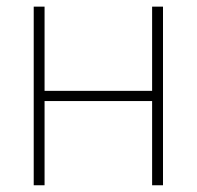

<svg xmlns="http://www.w3.org/2000/svg" viewBox="-20 -550 586 570"><path d="M112.3 -280.3H431.6V-530.3H463.9V0H431.6V-250H112.3V0H80.1V-530.3H112.3Z"/></svg>

Font: Pretendard GOV Thin
Style: Regular
Weight: 100
Designer: Base glyphs from Inter by Rasmus Andersson; Hangeul glyphs from Noto Sans CJK(Source Han Sans) by Jang Soo-young and Kan
Foundry: Kil Hyung-jin
Version: Version 1.309